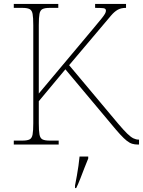

<svg xmlns="http://www.w3.org/2000/svg" viewBox="-20 -734 726 975"><path d="M50 0V-20H93Q118 -20 130 -26Q142 -32 145.5 -51Q149 -70 149 -108V-606Q149 -645 145.5 -663.5Q142 -682 130 -688Q118 -694 93 -694H50V-714H276V-694H233Q208 -694 196 -688Q184 -682 180.5 -663.5Q177 -645 177 -606V-259L457 -593Q482 -623 495 -639Q508 -655 513 -664Q518 -673 518 -680Q518 -691 504.5 -692.5Q491 -694 463 -694V-714H620V-694Q594 -694 577 -684Q560 -674 543.5 -654.5Q527 -635 500 -603L331 -403L580 -106Q608 -73 626 -55.5Q644 -38 657.5 -31.5Q671 -25 684 -25H686V0H680Q664 0 651 -4Q638 -8 624 -19Q610 -30 591 -50.5Q572 -71 545 -104L312 -382L177 -220V-108Q177 -70 180.5 -51Q184 -32 196 -26Q208 -20 233 -20H278V0ZM361 208Q366 183 370.5 157.5Q375 132 378.5 107.5Q382 83 384 61H428V71Q419 92 408.5 119.5Q398 147 387.5 174Q377 201 367 221H361Z"/></svg>

Font: Noto Serif Kannada Thin
Style: Regular
Weight: 250
Version: Version 2.003